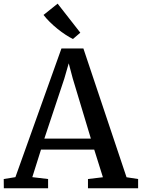

<svg xmlns="http://www.w3.org/2000/svg" viewBox="-29 -1008 760 1028"><path d="M53.5 -59.5 300 -748.5H417.5L648.5 -59L710.5 -49.5V0H442V-49.5L522 -59L475.5 -207H190.5L144 -59.5L228.5 -49.5V0H-8.5L-9 -49.5ZM457.5 -266 360.5 -588 339 -669 315 -586 208.5 -266ZM361 -799.5Q343.5 -808 321.8 -822.2Q300 -836.5 278 -854.2Q256 -872 236.8 -891.2Q217.5 -910.5 204 -928L279.5 -988.5L401 -833L362 -799.5Z"/></svg>

Font: Merriweather 24pt Medium
Style: Regular
Weight: 500
Designer: Eben Sorkin
Foundry: Eben Sorkin
Version: Version 2.100